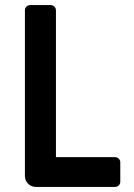

<svg xmlns="http://www.w3.org/2000/svg" viewBox="-20 -735 525 755"><path d="M78 -43V-694Q78 -703 84 -709Q90 -715 99 -715H179Q188 -715 194 -709Q200 -703 200 -694V-117H432Q441 -117 447 -111Q453 -105 453 -96V-21Q453 -12 447 -6Q441 0 432 0H121Q103 0 90.5 -12.5Q78 -25 78 -43Z"/></svg>

Font: Miriam Libre
Style: Bold
Weight: 700
Designer: Michal Sahar
Foundry: Hagilda
Version: Version 1.001